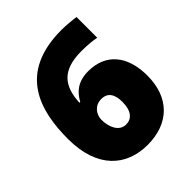

<svg xmlns="http://www.w3.org/2000/svg" viewBox="-202 -852 990 990"><g transform="rotate(-45 293.0 -357.0)"><path d="M34 -302C34 -88 150 10 303 10C459 10 555 -84 555 -244C555 -392 480 -476 355 -476C279 -476 239 -440 214 -393H208C214 -506 259 -574 404 -574C452 -574 483 -570 510 -565V-716C483 -720 436 -724 408 -724C92 -724 34 -507 34 -302ZM299 -143C248 -143 226 -199 226 -250C226 -288 253 -327 301 -327C348 -327 368 -294 368 -240C368 -173 340 -143 299 -143Z"/></g></svg>

Font: Noto Sans Myanmar UI Black
Style: Regular
Weight: 900
Designer: Monotype Design Team
Foundry: Monotype Imaging Inc.
Version: Version 2.103